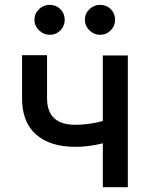

<svg xmlns="http://www.w3.org/2000/svg" viewBox="-20 -775 619 795"><path d="M185.5 -630.9Q160.6 -630.9 141.6 -649.4Q122.6 -668 122.6 -692.9Q122.6 -718.8 141.4 -736.8Q160.2 -754.9 185.5 -754.9Q212.4 -754.9 230.2 -737.1Q248 -719.2 248 -692.9Q248 -667.5 230 -649.2Q211.9 -630.9 185.5 -630.9ZM394 -630.9Q369.1 -630.9 350.3 -649.4Q331.5 -668 331.5 -692.9Q331.5 -718.8 350.1 -736.8Q368.7 -754.9 394 -754.9Q420.9 -754.9 438.7 -737.1Q456.5 -719.2 456.5 -692.9Q456.5 -667.5 438.5 -649.2Q420.4 -630.9 394 -630.9ZM509.3 -545.4V0H405.8V-181.6Q348.1 -167 292 -167Q188 -167 129.6 -217.8Q71.3 -268.6 71.3 -368.2V-546.4H174.8V-368.2Q174.8 -258.3 292 -258.3Q348.6 -258.3 405.8 -273.9V-545.4Z"/></svg>

Font: Interop Med
Style: Regular
Weight: 500
Designer: Rasmus Andersson, Google, Jang Haemin
Foundry: jhaemin
Version: Version 1.007